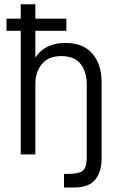

<svg xmlns="http://www.w3.org/2000/svg" viewBox="-20 -710 520 883"><path d="M75.2 -690.4H142.6V-624H285.2V-568.4H142.6V-445.3Q166 -480.5 202.1 -496.6Q238.3 -512.7 279.3 -512.7Q363.3 -512.7 405.3 -462.9Q447.3 -413.1 447.3 -333V18.6Q447.3 81.1 417.5 116.7Q387.7 152.3 322.3 152.3H274.4V89.8H291Q343.8 89.8 361.3 74.7Q378.9 59.6 378.9 14.6V-323.2Q378.9 -379.9 350.6 -416Q322.3 -452.1 261.7 -452.1Q203.1 -452.1 172.9 -415.5Q142.6 -378.9 142.6 -323.2V0H75.2V-568.4H9.8V-624H75.2Z"/></svg>

Font: DINish
Style: Regular
Weight: 400
Designer: Bert Driehuis
Foundry: Playbeing
Version: Version 3.008; git-95204e4c-release